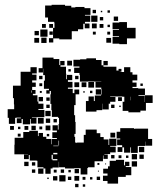

<svg xmlns="http://www.w3.org/2000/svg" viewBox="-20 -764 662 800"><path d="M206 -673H180V-691H168V-741H195V-744H251V-740H277V-733H294V-735H332V-730H357V-702H334V-699H356V-673H334V-666H353V-646H333V-665H327V-642H305V-634H279V-600H227V-604H202V-587H184V-605H201V-648H207V-669H206ZM366 -723H380V-709H366ZM428 -721H438V-711H428ZM400 -719H406V-713H400ZM360 -699H386V-673H360ZM454 -695H472V-677H454ZM396 -693H410V-679H396ZM509 -580H477V-582H449V-610H476V-613H450V-639H476V-642H449V-670H477V-672H509V-648H545V-604H509ZM363 -666H383V-646H363ZM155 -664H171V-648H155ZM185 -648V-664H201V-648ZM395 -664H411V-648H395ZM428 -661H438V-651H428ZM148 -641H178V-611H148ZM124 -635H142V-617H124ZM186 -619V-633H200V-619ZM379 -632V-620H367V-632ZM427 -632H439V-620H427ZM174 -607V-585H152V-607ZM123 -606H143V-586H123ZM423 -606H443V-586H423ZM409 -116V-92H374V-67H347V-64H344V-37H316V-63H289V-62H251V-67H226V-90H225V-66H199V-62H191V-40H169V-62H161V-67H136V-94H133V-95H104V-118H100V-101H80V-121H97V-122H80V-121H40V-161H41V-190H77V-214H102V-219H138V-197H141V-210H159V-194H173V-185H194V-163H196V-185H217V-189H198V-213H217V-220H199V-242H221V-224H224V-247H226V-273H222V-277H196V-305H194V-331H190V-371H192V-385H187V-374H173V-388H184V-394H163V-428H167V-451H160V-478H159V-462H141V-480H157V-524H203V-518H227V-493H231V-510H249V-492H232V-486H255V-457H256V-434H259V-452H281V-430H263V-423H282V-399H263V-394H283V-376H290V-391H310V-371H295V-326H289V-284H293V-256H295V-206H290V-194H293V-170H299V-168H301V-170H329V-202H337V-224H383V-209H398V-193H412V-183H432V-160H435V-186H465V-156H439V-153H462V-129H439V-122H415V-120H429V-102H411V-116ZM584 -339V-367H616V-335H588V-303H565V-296H515V-302H491V-340H498V-361H490V-362H461V-364H439V-362H461V-340H439V-332H433V-308H407V-332H406V-305H382V-299H338V-343H349V-362H371V-343H375V-366H401V-370H403V-393H402V-399H378V-423H402V-424H373V-425H347V-424H313V-452H311V-460H289V-482H311V-487H286V-515H314V-517H340V-521H380V-514H403V-492H411V-486H465V-470H474V-477H486V-465H479V-464H497V-484H523V-463H532V-453H552V-429H532V-420H549V-402H532V-397H556V-395H584V-367H557V-364H583V-339ZM260 -511H280V-491H260ZM411 -510H429V-492H411ZM43 -273V-248H17V-273H12V-309H39V-329H38V-355H34V-407H66V-465H107V-484H133V-458H114V-453H132V-429H114V-420H129V-402H114V-389H128V-373H117V-367H136V-341H140V-332H161V-310H140V-306H165V-276H136V-275H113V-273H132V-249H108V-268H105V-246H75V-268H70V-251H50V-271H67V-274H48V-273ZM275 -476V-466H265V-476ZM143 -448H157V-434H143ZM293 -434V-448H307V-434ZM348 -423H372V-399H348ZM310 -401H290V-421H310ZM320 -421H340V-401H320ZM144 -417H156V-405H144ZM565 -416H575V-406H565ZM379 -370V-392H401V-370ZM112 -387H110V-378H112ZM365 -386V-376H355V-386ZM154 -385V-377H146V-385ZM333 -384V-378H327V-384ZM523 -346V-361H522V-346ZM159 -342H141V-360H159ZM472 -359H488V-343H472ZM173 -358H187V-344H173ZM187 -314H173V-328H187ZM443 -314V-328H457V-314ZM483 -324V-318H477V-324ZM191 -280H169V-302H191ZM138 -273H162V-249H138ZM171 -252V-270H189V-252ZM203 -254V-268H217V-254ZM170 -241H190V-221H170ZM129 -240V-222H111V-240ZM38 -223H22V-239H38ZM98 -239V-223H82V-239ZM156 -237V-225H144V-237ZM55 -226V-236H65V-226ZM543 -228H597V-185H614V-157H586V-174H585V-156H556V-155H554V-127H526V-150H523V-128H497V-150H490V-131H470V-151H489V-159H468V-183H481V-187H466V-215H481V-230H539V-227H543ZM460 -191H440V-211H460ZM66 -195H54V-207H66ZM185 -206V-196H175V-206ZM224 -158H226V-178H224ZM202 -155H223V-157H202ZM581 -130H559V-152H581ZM219 -127H202V-121H219ZM551 -100H529V-122H551ZM579 -102H561V-120H579ZM195 -119V-100H199V-96H219V-101H200V-119ZM457 -118V-104H443V-118ZM474 -105V-117H486V-105ZM505 -106V-116H515V-106ZM519 -72H504V-68H527V-34H504V-27H472V1H428V-10H409V-32H428V-41H410V-61H430V-71H437V-94H463V-98H497V-75H501V-90H519ZM551 -70H529V-92H551ZM99 -72H81V-90H99ZM127 -74H113V-88H127ZM386 -85H394V-77H386ZM422 -83V-79H418V-83ZM161 -40H139V-62H161ZM291 -42V-60H309V-42ZM127 -44H113V-58H127ZM233 -44V-58H247V-44ZM204 -45V-57H216V-45ZM265 -46V-56H275V-46ZM392 -53V-49H388V-53ZM253 -8H227V-34H253ZM310 -11H290V-31H310ZM219 -12H201V-30H219ZM277 -14H263V-28H277ZM397 -14H383V-28H397ZM336 -15H324V-27H336ZM365 -16H355V-26H365ZM183 -18H177V-24H183ZM307 16H293V2H307ZM335 14H325V4H335Z"/></svg>

Font: Rubik-Storm
Style: Regular
Weight: 400
Designer: NaN (generative design), Hubert & Fischer (Rubik source font outlines)
Foundry: NaN, Hubert & Fischer
Version: Version 1.000